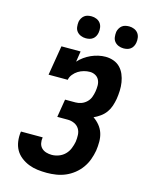

<svg xmlns="http://www.w3.org/2000/svg" viewBox="-139 -1038 877 1132"><g transform="rotate(15 300.0 -472.0)"><path d="M259 8Q230 8 202 4.5Q174 1 148.5 -9Q123 -19 101 -36Q79 -53 66 -76Q53 -99 49 -127.5Q45 -156 49 -185L50 -188H182V-187Q179 -169 182.5 -152Q186 -135 197.5 -123.5Q209 -112 225.5 -107Q242 -102 260 -102Q281 -102 302.5 -110Q324 -118 340 -134Q356 -150 364.5 -171Q373 -192 377 -213Q380 -234 379 -255.5Q378 -277 367.5 -293.5Q357 -310 338 -318.5Q319 -327 298 -327H234L252 -437H316Q334 -437 351.5 -443.5Q369 -450 383 -463.5Q397 -477 403.5 -494.5Q410 -512 413 -530Q416 -548 416 -566.5Q416 -585 408.5 -600.5Q401 -616 385.5 -624.5Q370 -633 352 -633Q334 -633 315.5 -628Q297 -623 281 -613Q265 -603 252.5 -587.5Q240 -572 237 -554H120L150 -735H267L257 -670Q272 -687 291 -700.5Q310 -714 331 -723.5Q352 -733 374.5 -738Q397 -743 418 -743Q444 -743 467.5 -734.5Q491 -726 507.5 -709Q524 -692 533.5 -669.5Q543 -647 547 -622Q551 -597 550 -571.5Q549 -546 545 -520Q541 -498 534 -476.5Q527 -455 513.5 -436Q500 -417 480.5 -403Q461 -389 441 -380Q462 -366 478.5 -346Q495 -326 503 -301.5Q511 -277 511 -249Q511 -221 507 -194Q502 -166 492 -138.5Q482 -111 464.5 -86.5Q447 -62 423 -43Q399 -24 372 -12.5Q345 -1 316 3.5Q287 8 259 8ZM506 -818Q490 -818 475.5 -824Q461 -830 451.5 -841.5Q442 -853 440 -869Q438 -885 440 -901Q442 -912 448 -922.5Q454 -933 463 -940Q472 -947 483.5 -949.5Q495 -952 506 -952Q522 -952 536.5 -946Q551 -940 560 -928.5Q569 -917 571.5 -901Q574 -885 571 -869Q569 -858 563.5 -847.5Q558 -837 548.5 -830Q539 -823 528 -820.5Q517 -818 506 -818ZM276 -818Q260 -818 245.5 -824Q231 -830 221.5 -841.5Q212 -853 210 -869Q208 -885 210 -901Q212 -912 218 -922.5Q224 -933 233 -940Q242 -947 253.5 -949.5Q265 -952 276 -952Q292 -952 306.5 -946Q321 -940 330 -928.5Q339 -917 341.5 -901Q344 -885 341 -869Q339 -858 333.5 -847.5Q328 -837 318.5 -830Q309 -823 298 -820.5Q287 -818 276 -818Z"/></g></svg>

Font: Iosevka Etoile Extrabold
Style: Italic
Weight: 800
Italic angle: -9°
Designer: Belleve Invis
Foundry: Belleve Invis
Version: Version 22.1.2; ttfautohint (v1.8.4)